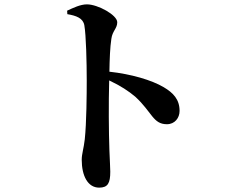

<svg xmlns="http://www.w3.org/2000/svg" viewBox="-20 -810 1040 881"><path d="M288 -761 289 -745C330 -738 361 -727 367 -694C375 -649 378 -523 378 -440C378 -380 377 -246 369 -171C364 -127 355 -104 355 -77C355 -3 383 51 435 51C475 51 486 30 486 -22C486 -36 484 -70 482 -121C479 -207 478 -335 481 -441C534 -416 570 -392 601 -366C678 -295 682 -240 746 -240C782 -240 804 -269 804 -301C804 -354 775 -384 731 -410C675 -443 582 -470 482 -481C483 -539 485 -593 491 -632C496 -669 518 -679 518 -708C518 -741 429 -790 379 -790C349 -790 316 -774 288 -761Z"/></svg>

Font: Noto Serif SC
Style: Bold
Weight: 700
Designer: Ryoko NISHIZUKA 西塚涼子 (kana & ideographs); Frank Grießhammer (Latin, Greek & Cyrillic); Wenlong ZHANG 张文龙 (bopomofo); San
Foundry: Adobe
Version: Version 2.001;hotconv 1.1.0;makeotfexe 2.6.0